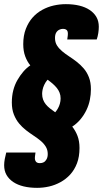

<svg xmlns="http://www.w3.org/2000/svg" viewBox="-32 -721 496 925"><path d="M147 184Q111 184 82 177Q53 170 32 156Q11 142 -0.5 122Q-12 102 -12 75Q-12 61 -9 45Q-6 29 -2 14H139Q137 27 136.5 32.5Q136 38 136 41Q136 48 138.5 53.5Q141 59 146 62Q151 65 160 65Q171 65 179 60.5Q187 56 192.5 46Q198 36 198 21Q198 1 188.5 -14.5Q179 -30 164 -42.5Q149 -55 130 -67.5Q111 -80 93 -94Q75 -108 60 -126Q45 -144 35 -169Q25 -194 25 -227Q25 -259 32 -286Q39 -313 52 -335.5Q65 -358 80.5 -376Q96 -394 114 -406Q99 -424 89.5 -449.5Q80 -475 80 -508Q80 -550 92.5 -582Q105 -614 125 -636.5Q145 -659 171.5 -673.5Q198 -688 227 -694.5Q256 -701 285 -701Q321 -701 350 -694Q379 -687 400 -673Q421 -659 432.5 -639Q444 -619 444 -592Q444 -578 441.5 -561.5Q439 -545 434 -531H292Q294 -545 294.5 -549.5Q295 -554 295 -558Q295 -566 293 -571Q291 -576 285.5 -579Q280 -582 271 -582Q262 -582 253 -577.5Q244 -573 238.5 -563.5Q233 -554 233 -538Q233 -517 242.5 -502Q252 -487 267.5 -474Q283 -461 301.5 -449Q320 -437 338 -423Q356 -409 371.5 -391Q387 -373 396.5 -348.5Q406 -324 406 -291Q406 -266 401 -240.5Q396 -215 384.5 -191Q373 -167 356 -146.5Q339 -126 316 -111Q332 -91 341.5 -66Q351 -41 351 -8Q351 34 339 65.5Q327 97 306.5 119.5Q286 142 259.5 156.5Q233 171 204.5 177.5Q176 184 147 184ZM234 -180Q241 -188 247 -198.5Q253 -209 256.5 -221.5Q260 -234 260 -247Q260 -262 255 -274.5Q250 -287 241.5 -297.5Q233 -308 221.5 -318Q210 -328 197 -337Q187 -325 181 -312Q175 -299 173 -288Q171 -277 171 -269Q171 -254 175.5 -241.5Q180 -229 188.5 -218.5Q197 -208 209 -198.5Q221 -189 234 -180Z"/></svg>

Font: Archivo ExtraCondensed Black
Style: Italic
Weight: 900
Width: 2
Italic angle: -10°
Designer: Hector Gatti
Foundry: Omnibus-Type
Version: Version 2.001